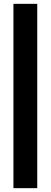

<svg xmlns="http://www.w3.org/2000/svg" viewBox="-20 -770 264 1000"><path d="M50 210V-750H174V210Z"/></svg>

Font: Cabin VF Beta
Style: Regular
Weight: 400
Designer: Pablo Impallari
Foundry: Pablo Impallari. http://www.impallari.com Igino Marini. http://www.ikern.com
Version: Version 2.200